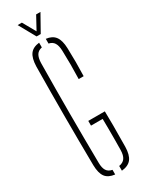

<svg xmlns="http://www.w3.org/2000/svg" viewBox="-245 -978 779 1020"><g transform="rotate(-30 145.0 -468.5)"><path d="M128.5 4Q88.5 -0.5 71 -24.2Q53.5 -48 52.5 -96.5Q51.5 -176.5 51 -251.5Q50.5 -326.5 50.5 -399.8Q50.5 -473 51 -548Q51.5 -623 52.5 -703Q54 -752 71.5 -776Q89 -800 128.5 -804.5V-775.5Q105.5 -771 95 -754.2Q84.5 -737.5 83.5 -706Q82.5 -625 82 -549.2Q81.5 -473.5 81.5 -400Q81.5 -326.5 82 -250.8Q82.5 -175 83.5 -94Q83.5 -63 94 -46Q104.5 -29 128.5 -24.5ZM169.5 4.5V-24.5Q194.5 -28.5 206.2 -45.2Q218 -62 218.5 -94Q219 -127.5 219.2 -158.5Q219.5 -189.5 219.2 -220.5Q219 -251.5 218.5 -285H147V-314H248.5Q249.5 -278.5 249.5 -227.8Q249.5 -177 248.5 -96.5Q247.5 -47.5 229 -23.5Q210.5 0.5 169.5 4.5ZM214 -532Q215.5 -578 215.5 -619.2Q215.5 -660.5 214 -706Q213 -737.5 202.5 -754.2Q192 -771 169.5 -775.5V-804.5Q207.5 -800 225.2 -776Q243 -752 244.5 -703.5Q246 -658.5 246 -618.2Q246 -578 244.5 -532ZM133.5 -840 76.5 -942.5H102.5L147 -863.5L190 -942.5H216.5L159 -840Z"/></g></svg>

Font: Big Shoulders Stencil Display Thin ExtraLight
Style: Regular
Weight: 250
Version: Version 2.001